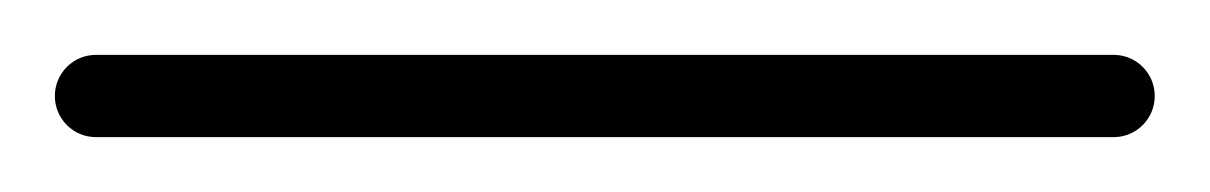

<svg xmlns="http://www.w3.org/2000/svg" viewBox="-35 -35 441 70"><path d="M0 -15C-8.3 -15 -15 -8.3 -15 0C-15 8.3 -8.3 15 0 15C123.7 15 247.3 15 371 15C379.3 15 386 8.3 386 0C386 -8.3 379.3 -15 371 -15C247.3 -15 123.7 -15 0 -15Z"/></svg>

Font: FRB American Cursive Just Baseline
Style: Italic
Weight: 400
Italic angle: -25°
Version: Version 2.0;Modular Font Editor K font №1